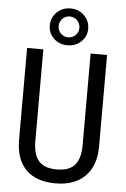

<svg xmlns="http://www.w3.org/2000/svg" viewBox="-62 -990 687 1045"><g transform="rotate(5 281.0 -468.0)"><path d="M500.5 -710.9V-205.6Q499.5 -104.5 441.9 -47.4Q384.3 9.8 281.2 9.8Q175.8 9.8 120.1 -46.1Q64.5 -102.1 63.5 -205.6V-710.9H152.3V-209Q152.3 -137.2 182.9 -101.8Q213.4 -66.4 281.2 -66.4Q349.6 -66.4 380.1 -101.8Q410.6 -137.2 410.6 -209V-710.9ZM224.1 -844.2Q224.1 -821.3 240.5 -804.7Q256.8 -788.1 280.8 -788.1Q304.2 -788.1 320.8 -804.2Q337.4 -820.3 337.4 -844.2Q337.4 -868.2 321 -885Q304.7 -901.9 280.8 -901.9Q256.3 -901.9 240.2 -884.8Q224.1 -867.7 224.1 -844.2ZM385.7 -844.2Q385.7 -801.8 355.5 -773.2Q325.2 -744.6 280.8 -744.6Q235.8 -744.6 205.8 -773.4Q175.8 -802.2 175.8 -844.2Q175.8 -886.2 205.8 -916Q235.8 -945.8 280.8 -945.8Q325.7 -945.8 355.7 -916Q385.7 -886.2 385.7 -844.2Z"/></g></svg>

Font: MAUL Condensed
Style: Condensed Regular
Weight: 400
Designer: MAUL
Version: Version 1.0; 2020; ttfautohint (v1.8.3)